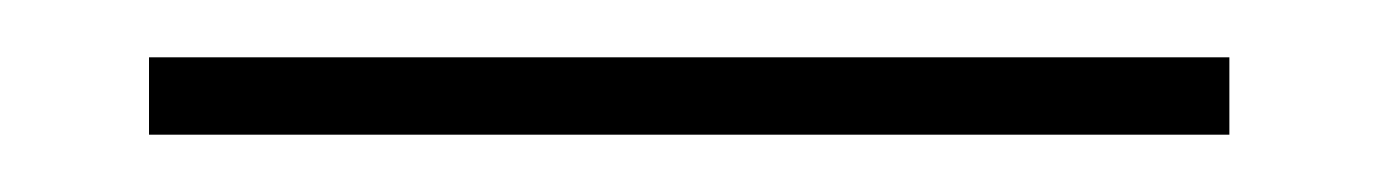

<svg xmlns="http://www.w3.org/2000/svg" viewBox="-20 52 481 67"><path d="M32 72H409V99H32Z"/></svg>

Font: Grenze Gotisch ExtraLight
Style: Regular
Weight: 200
Designer: Renata Polastri
Foundry: Omnibus-Type
Version: Version 1.001